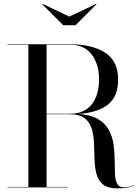

<svg xmlns="http://www.w3.org/2000/svg" viewBox="-20 -982 736 1006"><path d="M343 -895 483.5 -961.5 486 -960 376 -850H311L201 -960L203.5 -961.5ZM19 -2.5H128.5V-747.5H19V-750H349Q462 -750 530.5 -706.2Q599 -662.5 599 -565Q599 -476 545.2 -433.8Q491.5 -391.5 390 -385Q455.5 -381 493.8 -358Q532 -335 550.5 -300.5Q569 -266 574.8 -225.8Q580.5 -185.5 580.8 -145.8Q581 -106 582.2 -73.2Q583.5 -40.5 593.2 -20.5Q603 -0.5 628.5 -0.5Q644 -0.5 658.2 -4Q672.5 -7.5 683 -12.5L684 -11Q672 -4 649.5 0.5Q627 5 594 5Q544 5 519 -16Q494 -37 485.2 -71.8Q476.5 -106.5 475.2 -147.8Q474 -189 472.5 -230.5Q471 -272 460.8 -306.8Q450.5 -341.5 423.5 -362.5Q396.5 -383.5 344 -383.5H224V-2.5H334V0H19ZM349 -747.5H224V-386H349Q421 -386 460 -434.5Q499 -483 499 -565Q499 -646.5 460 -697Q421 -747.5 349 -747.5Z"/></svg>

Font: Bodoni* 72pt
Style: Regular
Weight: 400
Version: Version 2.3